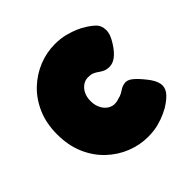

<svg xmlns="http://www.w3.org/2000/svg" viewBox="-143 -624 757 757"><g transform="rotate(-45 235.5 -245.5)"><path d="M267 14Q221 14 177 -3.5Q133 -21 97.5 -54.5Q62 -88 41 -136.5Q20 -185 20 -247Q20 -308 41 -356Q62 -404 97 -437Q132 -470 175.5 -487.5Q219 -505 265 -505Q298 -505 324 -498Q350 -491 368 -483Q386 -475 393 -470Q413 -459 430.5 -443Q448 -427 448 -401Q448 -388 443 -374.5Q438 -361 427 -344Q392 -289 355 -289Q339 -289 328.5 -294Q318 -299 310 -305Q302 -311 292 -315.5Q282 -320 265 -320Q249 -320 235.5 -310.5Q222 -301 214 -284.5Q206 -268 206 -246Q206 -225 214 -208Q222 -191 235 -181.5Q248 -172 263 -171Q273 -171 280 -172.5Q287 -174 292 -176Q297 -178 300 -178Q313 -183 324.5 -191Q336 -199 349 -201Q366 -205 384 -190.5Q402 -176 424 -148Q445 -122 449.5 -100.5Q454 -79 440.5 -60Q427 -41 393 -20Q388 -17 370 -8.5Q352 0 326 7Q300 14 267 14Z"/></g></svg>

Font: Fredoka SemiCondensed
Style: Bold
Weight: 700
Width: 4
Designer: Ben Nathan
Foundry: Milena B. Brandão, Ben Nathan
Version: Version 2.001